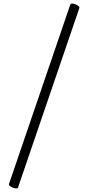

<svg xmlns="http://www.w3.org/2000/svg" viewBox="-20 -890 490 1065"><path d="M370 -865Q373 -872 386.5 -869.5Q400 -867 411.5 -859.5Q423 -852 420 -845L80 150Q77 157 63.5 154.5Q50 152 38.5 144.5Q27 137 30 130Z"/></svg>

Font: Anvers
Style: Regular
Weight: 400
Designer: Ishtar van Looy
Version: Version 1.000